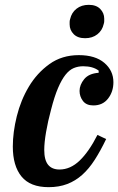

<svg xmlns="http://www.w3.org/2000/svg" viewBox="-20 -762 489 794"><path d="M181 12Q105 12 69 -32Q33 -76 33 -156Q33 -215 49.5 -281.5Q66 -348 99.5 -404Q133 -460 184.5 -497Q236 -534 306 -534Q374 -534 411.5 -502Q449 -470 449 -422Q449 -383 427 -354.5Q405 -326 366 -326Q337 -326 323 -344.5Q309 -363 309 -386Q309 -411 328 -434.5Q347 -458 388 -461V-470Q364 -488 324 -488Q303 -488 285 -480.5Q267 -473 251 -453Q235 -433 220 -398Q205 -363 191 -308Q178 -260 170.5 -216Q163 -172 163 -142Q163 -100 179 -80.5Q195 -61 226 -61Q271 -61 309.5 -98Q348 -135 383 -204L419 -187Q396 -139 372 -101.5Q348 -64 320 -39Q292 -14 258 -1Q224 12 181 12ZM332 -604Q301 -604 284.5 -621Q268 -638 268 -661Q268 -666 268 -671.5Q268 -677 270 -683Q276 -710 296.5 -726Q317 -742 347 -742Q378 -742 394.5 -725Q411 -708 411 -685Q411 -680 411 -674.5Q411 -669 409 -663Q403 -636 382.5 -620Q362 -604 332 -604Z"/></svg>

Font: IBM Plex Serif SmBld
Style: Italic
Weight: 600
Italic angle: -14°
Designer: Mike Abbink, Paul van der Laan, Pieter van Rosmalen
Foundry: Bold Monday
Version: Version 3.001